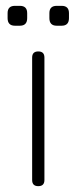

<svg xmlns="http://www.w3.org/2000/svg" viewBox="-20 -637 262 657"><path d="M31 -549Q6 -549 6 -575V-592Q6 -617 31 -617H48Q73 -617 73 -592V-575Q73 -549 48 -549ZM174 -549Q149 -549 149 -575V-592Q149 -617 174 -617H191Q216 -617 216 -592V-575Q216 -549 191 -549ZM90 -21V-440Q90 -461 111 -461Q132 -461 132 -440V-21Q132 0 111 0Q90 0 90 -21Z"/></svg>

Font: Jura Light
Style: Regular
Weight: 300
Designer: Daniel Johnson, Alexei Vanyashin
Foundry: Daniel Johnson
Version: Version 5.103